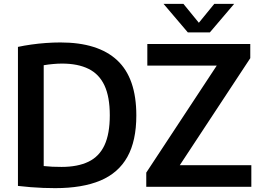

<svg xmlns="http://www.w3.org/2000/svg" viewBox="-20 -968 1352 995"><path d="M266 7Q236 7 204.2 5.8Q172.5 4.5 139.5 2Q106.5 -0.5 73 -4.5V-725Q105.5 -732 142.8 -737.2Q180 -742.5 218.2 -745.2Q256.5 -748 293 -748Q488 -748 587.2 -655.8Q686.5 -563.5 686.5 -370Q686.5 -238 640 -154.8Q593.5 -71.5 500 -32.2Q406.5 7 266 7ZM299 -103Q382.5 -103 438.2 -129.8Q494 -156.5 521.5 -215.5Q549 -274.5 549 -370.5Q549 -466 521.5 -525Q494 -584 438.8 -611.2Q383.5 -638.5 301.5 -638.5Q279.5 -638.5 254.8 -636.2Q230 -634 206.5 -630V-107.5Q229 -105 251.2 -104Q273.5 -103 299 -103ZM738 0V-73.5L1121 -655L1124 -628H743.5V-740H1277V-666.5L894 -85L891 -112H1282.5V0ZM953.5 -800 827.5 -948H930.5L1021.5 -836.5H999.5L1090.5 -948H1193.5L1067.5 -800Z"/></svg>

Font: Encode Sans SC Condensed Thin SemiBold
Style: Regular
Weight: 600
Version: Version 3.002